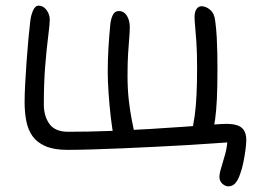

<svg xmlns="http://www.w3.org/2000/svg" viewBox="-20 -518 909 679"><path d="M787 141Q780 141 772.5 136.5Q765 132 760.5 124.5Q756 117 756 108Q756 95 762.5 74.5Q769 54 776.5 26.5Q784 -1 785 -33L793 -15Q775 -14 736 -11Q697 -8 644 -5Q591 -2 532 1Q473 4 414 6.5Q355 9 304.5 10.5Q254 12 218 12Q171 12 141 -1Q111 -14 95 -36.5Q79 -59 73 -90Q67 -121 67 -157Q67 -183 69 -221Q71 -259 74 -301Q77 -343 80.5 -380.5Q84 -418 87 -443Q89 -462 96.5 -480Q104 -498 117 -498Q128 -498 137 -490.5Q146 -483 151 -471.5Q156 -460 156 -448Q156 -432 150.5 -390Q145 -348 140 -286.5Q135 -225 135 -149Q135 -107 155 -79.5Q175 -52 221 -52Q296 -52 370.5 -55Q445 -58 512.5 -62Q580 -66 635 -70Q690 -74 728 -77Q766 -80 780 -80Q818 -80 834.5 -66.5Q851 -53 851 -22Q851 -9 848 13Q845 35 840.5 57Q836 79 830 95Q823 117 813 129Q803 141 787 141ZM384 -26Q377 -58 372 -101.5Q367 -145 364 -188.5Q361 -232 361 -264Q361 -306 363.5 -348Q366 -390 370 -431Q372 -451 379 -465Q386 -479 400 -479Q413 -479 421.5 -471Q430 -463 434.5 -450Q439 -437 439 -423Q439 -406 437 -383Q435 -360 433 -328Q431 -296 431 -252Q431 -202 435.5 -163.5Q440 -125 446 -94Q452 -63 458 -35ZM730 -40 656 -45Q664 -75 668.5 -108Q673 -141 675 -182.5Q677 -224 677 -277Q677 -333 674.5 -369Q672 -405 670 -426Q668 -447 668 -458Q668 -476 675 -486Q682 -496 692 -496Q708 -496 723 -483.5Q738 -471 741 -445Q745 -415 746.5 -386Q748 -357 748.5 -329Q749 -301 749 -273Q749 -210 747 -168.5Q745 -127 741 -97.5Q737 -68 730 -40Z"/></svg>

Font: Shantell Sans Light
Style: Regular
Weight: 300
Designer: Stephen Nixon, Anya Danilova, Shantell Martin
Foundry: Arrow Type
Version: Version 1.011;[c5ecc13dd]